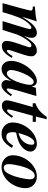

<svg xmlns="http://www.w3.org/2000/svg" viewBox="938 -1566 642 2558"><g transform="rotate(90 1259.0 -287.0)"><path d="M66.9 -402.8V-430.2Q150.4 -437 183.8 -441.2Q217.3 -445.3 265.1 -456.1L203.1 -259.8Q251.5 -334 278.3 -368.7Q305.2 -403.3 332 -423.8Q374 -457 417 -457Q448.2 -457 466.1 -439Q483.9 -420.9 483.9 -389.2Q483.9 -352.1 459 -287.1Q519.5 -384.3 561.5 -420.7Q603.5 -457 653.8 -457Q686 -457 708 -437Q730 -417 730 -386.2Q730 -343.3 709 -280.8L665 -149.9Q644 -88.9 644 -71.8Q644 -66.4 648.9 -62.3Q653.8 -58.1 660.2 -58.1Q674.3 -58.1 700.2 -90.8Q703.1 -97.2 728 -133.8L750 -121.1Q707 -48.3 672.4 -19.8Q637.7 8.8 591.8 8.8Q559.6 8.8 542.2 -7.3Q524.9 -23.4 524.9 -53.2Q524.9 -99.6 560.1 -205.1L604 -334Q609.9 -352.5 609.9 -363.8Q609.9 -372.1 603 -378.4Q596.2 -384.8 586.9 -384.8Q564.9 -384.8 536.1 -355Q507.3 -325.2 477.1 -270Q451.2 -224.6 436.8 -184.3Q422.4 -144 378.9 0H261.2Q302.2 -136.7 324.2 -205.1Q367.2 -343.8 367.2 -362.8Q367.2 -371.6 361.6 -378.2Q356 -384.8 349.1 -384.8Q338.4 -384.8 320.1 -371.6Q301.8 -358.4 285.2 -338.9Q243.7 -290 212.4 -215.6Q181.2 -141.1 142.1 0H22L86.9 -234.9Q121.1 -362.3 121.1 -377Q121.1 -404.3 75.2 -402.8Z M1240.7 -126 1261.7 -110.8Q1219.2 -46.4 1183.6 -16.1Q1147.9 14.2 1112.8 14.2Q1085 14.2 1065.9 -4.9Q1046.9 -23.9 1046.9 -51.8Q1046.9 -65.4 1060.1 -118.2Q1018.1 -46.4 981.2 -16.6Q944.3 13.2 897.9 13.2Q850.1 13.2 820.6 -21.5Q791 -56.2 791 -112.8Q791 -169.4 815.9 -231.7Q840.8 -293.9 879.2 -343.3Q917.5 -392.6 966.1 -424.8Q1014.6 -457 1058.6 -457Q1090.8 -457 1108.6 -440.2Q1126.5 -423.3 1132.8 -386.2L1149.9 -443.8L1259.8 -451.2L1190.9 -217.8Q1158.7 -104.5 1158.7 -70.8Q1158.7 -56.2 1170.9 -56.2Q1182.1 -56.2 1196.3 -70.3Q1210.4 -84.5 1240.7 -126ZM1072.8 -415Q1053.2 -416.5 1030 -394.8Q1006.8 -373 984.9 -334Q954.1 -279.3 933.3 -214.6Q912.6 -149.9 912.6 -110.8Q912.6 -87.9 925.5 -72.5Q938.5 -57.1 957 -57.1Q1000 -57.1 1040 -130.9Q1068.4 -181.2 1089.1 -252.2Q1109.9 -323.2 1109.9 -368.2Q1109.9 -388.2 1099.6 -400.9Q1089.4 -413.6 1072.8 -415Z M1604 -443.8V-401.9H1522Q1508.3 -351.6 1499.3 -319.3Q1490.2 -287.1 1489.7 -285.2Q1438 -103.5 1438 -75.2Q1438 -69.3 1442.9 -64.7Q1447.8 -60.1 1454.1 -60.1Q1477.1 -60.1 1527.8 -139.2L1549.8 -125Q1501 -48.8 1466.1 -20Q1431.2 8.8 1386.7 8.8Q1355 8.8 1335.9 -9Q1316.9 -26.9 1316.9 -56.2Q1316.9 -86.4 1339.8 -167L1405.8 -401.9H1356L1355 -437Q1414.1 -459.5 1455.1 -493.7Q1496.1 -527.8 1536.1 -587.9H1569.8L1532.7 -443.8Z M1920.9 -141.1 1949.7 -124Q1905.8 -49.8 1862.5 -18.3Q1819.3 13.2 1762.7 13.2Q1697.3 13.2 1654.5 -28.6Q1611.8 -70.3 1611.8 -133.8Q1611.8 -213.4 1652.6 -288.8Q1693.4 -364.3 1759.5 -410.6Q1825.7 -457 1895.5 -457Q1940.9 -457 1970.2 -432.6Q1999.5 -408.2 1999.5 -370.1Q1999.5 -316.9 1946.8 -267.1Q1911.1 -233.4 1867.4 -214.6Q1823.7 -195.8 1745.6 -180.2Q1740.7 -156.2 1740.7 -132.8Q1740.7 -49.8 1804.7 -49.8Q1835.9 -49.8 1861.1 -69.6Q1886.2 -89.4 1920.9 -141.1ZM1752.9 -211.9Q1794.9 -225.1 1817.6 -237.8Q1840.3 -250.5 1860.8 -272Q1908.7 -322.3 1908.7 -390.1Q1908.7 -423.8 1880.9 -423.8Q1845.2 -423.8 1812.3 -369.4Q1779.3 -314.9 1752.9 -211.9Z M2330.6 -457Q2398.4 -457 2442.6 -414.8Q2486.8 -372.6 2486.8 -307.1Q2486.8 -245.6 2463.4 -186.5Q2439.9 -127.4 2401.9 -83.7Q2363.8 -40 2312 -13.4Q2260.3 13.2 2206.5 13.2Q2138.2 13.2 2093.3 -29.1Q2048.3 -71.3 2048.3 -134.8Q2048.3 -215.8 2088.4 -290.8Q2128.4 -365.7 2194.1 -411.4Q2259.8 -457 2330.6 -457ZM2321.8 -428.2Q2273.9 -428.2 2236.8 -359.9Q2210.4 -314.5 2188.5 -225.8Q2166.5 -137.2 2166.5 -78.1Q2166.5 -49.3 2179.9 -32.7Q2193.4 -16.1 2215.8 -16.1Q2242.2 -16.1 2264.4 -37.8Q2286.6 -59.6 2307.6 -106Q2331.5 -158.2 2350.1 -238.5Q2368.7 -318.8 2368.7 -370.1Q2368.7 -397 2356 -412.6Q2343.3 -428.2 2321.8 -428.2Z"/></g></svg>

Font: Accordance
Style: Bold-Italic
Weight: 700
Italic angle: -11°
Version: Version 1.2 (build January 31, 2020) Miklal Software Solutio